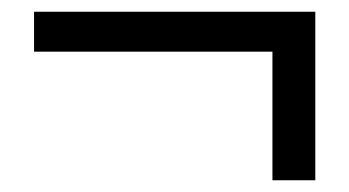

<svg xmlns="http://www.w3.org/2000/svg" viewBox="-20 -423 595 327"><path d="M444 -116H517V-403H38V-335H444Z"/></svg>

Font: Noto Sans CJK TC Regular
Style: Regular
Weight: 400
Designer: Ryoko NISHIZUKA (kana & ideographs); Paul D. Hunt (Latin, Greek & Cyrillic); Wenlong ZHANG (bopomofo); Sandoll Communica
Foundry: Adobe Systems Incorporated
Version: Version 1.001;PS 1.001;hotconv 1.0.78;makeotf.lib2.5.61930